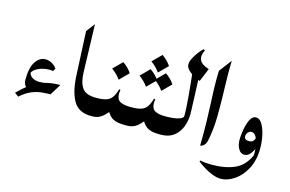

<svg xmlns="http://www.w3.org/2000/svg" viewBox="-91 -769 1725 1142"><g transform="rotate(15 771.5 -198.0)"><path d="M90.8 -55.2Q59.1 -71.8 59.1 -105.5Q59.1 -182.6 83.7 -219.2Q108.4 -255.9 145 -255.9Q164.1 -255.9 183.3 -245.6Q202.6 -235.4 214.4 -217.3L205.1 -199.7Q195.8 -202.1 182.6 -202.1Q160.2 -202.1 137 -195.6Q113.8 -189 96.4 -176.5Q79.1 -164.1 74.7 -146.5L77.1 -162.6Q79.6 -140.6 97.4 -128.4Q115.2 -116.2 144 -116.2Q163.6 -116.2 188.5 -121.6ZM268.6 -130.9 226.1 -62Q200.2 -62 171.1 -59.1Q142.1 -56.2 110.1 -43Q78.1 -29.8 43.9 1L19.5 -16.6Q51.8 -49.3 86.9 -75.2Q122.1 -101.1 166 -116Q210 -130.9 268.6 -130.9Z M491.2 0Q414.6 0 382.3 -56.2Q350.1 -112.3 345.7 -210.9L333 -480.5L373.5 -533.7L382.3 -237.3Q384.3 -176.8 407 -144.5Q429.7 -112.3 491.2 -112.3Q505.4 -112.3 512.7 -92.8Q520 -73.2 520 -56.2Q520 -39.1 512.7 -19.5Q505.4 0 491.2 0Z M491.2 0Q481 0 473.4 -16.6Q465.8 -33.2 465.8 -56.2Q465.8 -79.1 473.4 -95.7Q481 -112.3 491.2 -112.3H493.7Q531.7 -112.3 554.2 -119.4Q576.7 -126.5 589.8 -144.8Q603 -163.1 612.8 -196.8L621.1 -195.3Q618.7 -182.6 618.7 -171.4Q618.7 -136.7 640.4 -124.5Q662.1 -112.3 703.6 -112.3H706.1Q716.8 -112.3 726.1 -95.7Q735.4 -79.1 735.4 -56.2Q735.4 -33.2 726.3 -16.6Q717.3 0 706.1 0H695.3Q644.5 0 618.9 -18.3Q593.3 -36.6 575.2 -81.1L606.9 -75.7Q587.9 -43 561.5 -21.5Q535.2 0 501 0ZM594.7 -359.4Q627.9 -336.9 648.9 -305.2L594.7 -251Q574.2 -281.2 540.5 -305.2Z M706.1 0Q695.8 0 688.2 -16.6Q680.7 -33.2 680.7 -56.2Q680.7 -79.1 688.2 -95.7Q695.8 -112.3 706.1 -112.3H708.5Q746.6 -112.3 769 -119.4Q791.5 -126.5 804.7 -144.8Q817.9 -163.1 827.6 -196.8L835.9 -195.3Q833.5 -182.6 833.5 -171.4Q833.5 -136.7 855.2 -124.5Q877 -112.3 918.5 -112.3H920.9Q931.6 -112.3 940.9 -95.7Q950.2 -79.1 950.2 -56.2Q950.2 -33.2 941.2 -16.6Q932.1 0 920.9 0H910.2Q859.4 0 833.7 -18.3Q808.1 -36.6 790 -81.1L821.8 -75.7Q802.7 -43 776.4 -21.5Q750 0 715.8 0ZM809.1 -460.9Q842.3 -438.5 863.3 -406.7L809.1 -352.5Q788.6 -382.8 754.9 -406.7ZM762.7 -360.8Q795.9 -338.4 816.9 -306.6L762.7 -252.4Q742.2 -282.7 708.5 -306.6ZM856.9 -360.8Q890.1 -338.4 911.1 -306.6L856.9 -252.4Q836.4 -282.7 802.7 -306.6Z M1002.4 -451.2 1050.8 -421.4Q1054.7 -326.2 1056.9 -265.1Q1059.1 -204.1 1060.5 -166.5Q1060.5 -122.6 1045.7 -84.5Q1030.8 -46.4 1000 -23.2Q969.2 0 920.9 0Q907.2 0 901.4 -19.5Q895.5 -39.1 895.5 -56.2Q895.5 -73.2 901.4 -92.8Q907.2 -112.3 920.9 -112.3Q942.4 -112.3 966.3 -114.7Q990.2 -117.2 1008.5 -124.3Q1026.9 -131.3 1030.8 -146L1026.4 -128.9Q1028.3 -135.7 1028.3 -153.3Q1028.3 -188.5 1022 -263.9Q1015.6 -339.4 1002.4 -451.2ZM1036.6 -557.1 1045.4 -552.2Q1026.9 -515.1 1038.6 -489.7Q1050.3 -464.4 1096.2 -450.7L1062.5 -368.7Q971.7 -404.3 971.7 -448.2Q971.7 -463.9 983.2 -486.1Q994.6 -508.3 1010 -528.1Q1025.4 -547.9 1036.6 -557.1Z M1157.2 -456.5 1215.8 -533.7Q1213.4 -457 1216.6 -370.4Q1219.7 -283.7 1218.8 -198.2Q1217.8 -112.8 1202.6 -39.6Q1194.8 -3.4 1164.6 2.4Q1166 -83.5 1164.6 -145Q1163.1 -206.5 1160.6 -255.6Q1158.2 -304.7 1156.7 -352.1Q1155.3 -399.4 1157.2 -456.5Z M1514.2 -75.2Q1514.2 -1 1486.1 51.8Q1458 104.5 1416.3 132.8Q1374.5 161.1 1333.5 161.1Q1308.6 161.1 1280.5 150.1Q1252.4 139.2 1227.3 123.5Q1202.1 107.9 1185.5 94.2L1189 87.4Q1222.7 94.2 1258.8 94.2Q1345.2 94.2 1403.6 67.1Q1461.9 40 1491.7 -33.2ZM1484.4 2.9Q1488.3 -14.6 1488.3 -40.5Q1488.3 -66.4 1483.2 -93Q1478 -119.6 1467 -137.7Q1456.1 -155.8 1438.5 -155.8Q1426.8 -155.8 1417.7 -144.8Q1408.7 -133.8 1408.7 -121.6Q1408.7 -98.6 1438 -98.6Q1456.1 -98.6 1464.1 -108.4Q1472.2 -118.2 1475.1 -132.8L1493.7 -84Q1490.7 -70.3 1482.2 -53.7Q1473.6 -37.1 1460.7 -25.1Q1447.8 -13.2 1431.6 -13.2Q1408.7 -13.2 1395.3 -37.1Q1381.8 -61 1381.8 -93.8Q1381.8 -106.4 1384.5 -131.3Q1387.2 -156.2 1394 -182.6Q1400.9 -209 1412.8 -227.5Q1424.8 -246.1 1443.8 -246.1Q1465.3 -246.1 1481.2 -219.7Q1497.1 -193.4 1505.6 -154.1Q1514.2 -114.7 1514.2 -75.2Q1509.8 -49.3 1502 -30.3Q1494.1 -11.2 1484.4 2.9Z"/></g></svg>

Font: Lateef SemiBold
Style: Regular
Weight: 600
Designer: SIL International
Foundry: SIL International
Version: Version 4.200